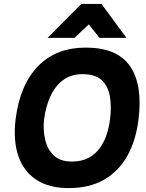

<svg xmlns="http://www.w3.org/2000/svg" viewBox="-20 -954 746 984"><path d="M397 -934H500L628 -760H490L435 -829L362 -760H224ZM60 -343Q82 -519 174.5 -614.5Q267 -710 420 -710Q581 -710 646.5 -614.5Q712 -519 690 -343Q677 -235 633 -156Q589 -77 514 -33.5Q439 10 332 10Q230 10 165 -33.5Q100 -77 73.5 -156Q47 -235 60 -343ZM348 -126Q398 -126 433 -144.5Q468 -163 491 -194.5Q514 -226 526.5 -264.5Q539 -303 544 -343Q552 -406 543.5 -458.5Q535 -511 502 -542.5Q469 -574 403 -574Q343 -574 302 -542.5Q261 -511 237.5 -458.5Q214 -406 206 -343Q200 -290 211 -240Q222 -190 255 -158Q288 -126 348 -126Z"/></svg>

Font: Haskoy ExtraBold
Style: Italic
Weight: 800
Designer: Ertekin Erdin
Foundry: Ertekin Erdin
Version: Version 2.000; ttfautohint (v1.8.4.7-5d5b)